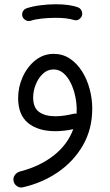

<svg xmlns="http://www.w3.org/2000/svg" viewBox="-20 -584 503 879"><path d="M82.5 -509.3Q79.1 -521 85 -532Q90.8 -543 103 -546.4Q128.9 -555.2 164.8 -559.8Q200.7 -564.5 235.8 -564.5Q301.3 -564.5 339.8 -549.3Q351.6 -543 355.2 -530Q358.9 -517.1 352.1 -505.9Q338.4 -486.3 317.9 -492.7Q286.1 -502.4 235.8 -502.4Q202.1 -502.4 171.1 -499Q140.1 -495.6 120.1 -488.8Q107.9 -485.4 97.2 -491.7Q86.4 -498 82.5 -509.3ZM226.1 -337.4Q267.1 -337.4 299.8 -315.7Q332.5 -293.9 355.5 -257.6Q378.4 -221.2 390.4 -176.8Q402.3 -132.3 402.3 -86.4Q402.3 6.8 359.9 80.8Q317.4 154.8 245.4 204.1Q173.3 253.4 85 273.4Q70.3 276.9 57.6 268.1Q44.9 259.3 42 244.6Q39.1 229.5 48.1 217.3Q57.1 205.1 71.3 201.2Q162.6 177.7 226.1 127.7Q289.6 77.6 315.4 7.3Q272.9 16.6 233.9 16.6Q154.3 16.6 108.6 -20.8Q63 -58.1 63 -135.3Q63 -185.5 84 -231.9Q105 -278.3 141.8 -307.9Q178.7 -337.4 226.1 -337.4ZM131.8 -137.7Q131.8 -91.3 158.9 -71.5Q186 -51.8 233.4 -51.8Q253.9 -51.8 274.9 -54.9Q295.9 -58.1 316.4 -63Q323.2 -64.9 330.6 -63.5Q331.1 -73.7 331.1 -84Q331.1 -112.8 324.2 -144.5Q317.4 -176.3 304 -203.9Q290.5 -231.4 270.8 -248.8Q251 -266.1 224.6 -266.1Q197.3 -266.1 176.3 -246.3Q155.3 -226.6 143.6 -196.8Q131.8 -167 131.8 -137.7Z"/></svg>

Font: Mikhak Regular
Style: Regular
Weight: 400
Designer: Amin Abedi
Version: Version 3.3